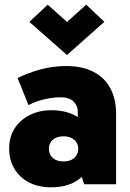

<svg xmlns="http://www.w3.org/2000/svg" viewBox="-20 -784 553 817"><path d="M196 13Q144 13 104 -7.5Q64 -28 41.5 -65.5Q19 -103 19 -151Q19 -203 43.5 -239.5Q68 -276 108.5 -295.5Q149 -315 198 -315Q271 -315 317 -281.5Q363 -248 377 -183L311 -198V-309Q311 -334 293 -352Q275 -370 237 -370Q210 -370 175 -363Q140 -356 101 -337L55 -452Q99 -474 152 -488.5Q205 -503 262 -503Q331 -503 378.5 -478Q426 -453 450 -407.5Q474 -362 474 -300V0H338L307 -97L377 -119Q362 -58 317.5 -22.5Q273 13 196 13ZM251 -97Q279 -97 296 -112Q313 -127 313 -151Q313 -174 296 -189Q279 -204 251 -204Q221 -204 204.5 -189Q188 -174 188 -151Q188 -127 204.5 -112Q221 -97 251 -97ZM265 -550 105 -691 183 -764 297 -662H233L347 -764L424 -691Z"/></svg>

Font: Gabarito ExtraBold
Style: Regular
Weight: 800
Designer: Leandro Assis / Alvaro Franca / Felipe Casaprima
Foundry: Naipe Foundry
Version: Version 1.000